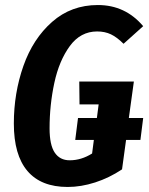

<svg xmlns="http://www.w3.org/2000/svg" viewBox="-20 -728 591 763"><path d="M492 -259H549L538 -172H481L465 -55Q414 -21 358 -3Q302 15 249 15Q143 15 89 -48.5Q35 -112 35 -237Q35 -358 73 -466Q111 -574 187 -641Q263 -708 369 -708Q478 -708 549 -624L471 -554Q445 -580 421 -591.5Q397 -603 366 -603Q300 -603 257.5 -545Q215 -487 196 -399Q177 -311 177 -218Q177 -152 197.5 -121.5Q218 -91 257 -91Q303 -91 346 -118L353 -172H279L290 -259H365L372 -313H296L295 -404H512Z"/></svg>

Font: Fira Sans Compressed SemiBold
Style: Italic
Weight: 600
Width: 1
Italic angle: -8°
Designer: bBox Type GmbH & Carrois Corporate GbR & Edenspiekermann AG
Foundry: bBox Type GmbH & Carrois Corporate GbR & Edenspiekermann AG
Version: Version 4.301